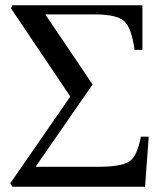

<svg xmlns="http://www.w3.org/2000/svg" viewBox="-20 -712 619 732"><path d="M19 -13 248 -344 22 -680 27 -692H523V-522H493Q482 -604 454.5 -630.5Q427 -657 342 -657H154V-655L333 -390L117 -78V-76H349Q441 -76 472 -95.5Q503 -115 517 -191H547L533 0H27Z"/></svg>

Font: Linguistics Pro
Style: Regular
Weight: 400
Designer: Stefan Peev, Context Ltd
Foundry: Stefan Peev, Context Ltd
Version: Version 001.000